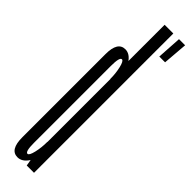

<svg xmlns="http://www.w3.org/2000/svg" viewBox="-276 -774 765 765"><g transform="rotate(45 107.0 -391.0)"><path d="M173.5 -680.5H206L214.5 -785H180ZM107 0H148V-785H99V-47.5ZM57.5 3Q83.5 3 102.2 -26Q121 -55 121 -97.5L98.5 -125Q98.5 -92.5 91.8 -63.8Q85 -35 76 -35Q63.5 -35 63.5 -84.2Q63.5 -133.5 63.5 -301Q63.5 -469 63.5 -518.2Q63.5 -567.5 76 -567.5Q85 -567.5 91.8 -539Q98.5 -510.5 98.5 -479L121 -504.5Q121 -547 102.2 -576.2Q83.5 -605.5 57.5 -605.5Q15 -605.5 15 -536Q15 -466.5 15 -301Q15 -136.5 15 -66.8Q15 3 57.5 3Z"/></g></svg>

Font: Anybody UltraCondensed Light
Style: Regular
Weight: 300
Width: 1
Version: Version 1.113;gftools[0.9.25]